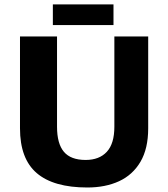

<svg xmlns="http://www.w3.org/2000/svg" viewBox="-20 -833 766 874"><path d="M377.5 20.5Q224.1 20.5 147.5 -44.8Q71 -110.1 71 -248.9V-667H239.6V-256.1Q239.6 -179.2 270.8 -142.1Q302 -104.9 369.8 -104.9Q432 -104.9 466.3 -142.1Q500.6 -179.2 500.6 -256.1V-667H654.6V-248.9Q654.6 -156.5 619.4 -96.6Q584.2 -36.8 522 -8.1Q459.8 20.5 377.5 20.5ZM220.6 -718.8V-813.1H496.6V-718.8Z"/></svg>

Font: Maven Pro
Style: Regular
Weight: 400
Designer: Joe Prince
Foundry: Joe Prince
Version: Version 2.103